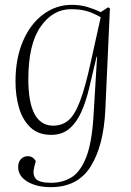

<svg xmlns="http://www.w3.org/2000/svg" viewBox="-20 -543 540 793"><path d="M381 -309H379L347 -174Q335 -124 316 -81Q297 -38 267 -12Q237 14 191 14Q138 14 105.5 -17Q73 -48 58.5 -98Q44 -148 44 -206Q44 -302 75 -373.5Q106 -445 159 -484Q212 -523 276 -523Q312 -523 341.5 -514Q371 -505 396 -493L427 -513L434 -508L415 -89Q408 59 354.5 144.5Q301 230 190 230Q131 230 93 207Q55 184 55 147Q55 126 66.5 114Q78 102 95 102Q115 102 128 122L122 144Q113 178 127.5 195Q142 212 191 212Q238 212 274.5 190Q311 168 335 109Q359 50 366 -61ZM200 -24Q236 -24 262 -45.5Q288 -67 310 -124Q332 -181 355 -287L396 -472Q362 -491 335.5 -498Q309 -505 273 -505Q198 -505 147.5 -432.5Q97 -360 97 -216Q97 -24 200 -24Z"/></svg>

Font: Literata 72pt ExtraLight
Style: Italic
Weight: 200
Italic angle: -2°
Designer: Latin by Veronika Burian and Jose Scaglione. Greek by Irene Vlachou. Cyrillic by Vera Evstafieva
Foundry: TypeTogether
Version: Version 3.002